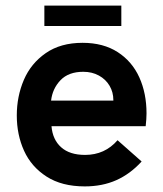

<svg xmlns="http://www.w3.org/2000/svg" viewBox="-20 -656 583 686"><path d="M40 -243.5Q40 -311.5 65.2 -370.5Q90.5 -429.5 143.5 -466.2Q196.5 -503 275 -503Q349 -503 400.5 -469.8Q452 -436.5 477.8 -379.5Q503.5 -322.5 503.5 -251Q503.5 -232 500.5 -205H164Q168 -157 198.5 -129.8Q229 -102.5 284 -102.5Q354.5 -102.5 400 -155L486 -79Q445.5 -34.5 395.5 -12.2Q345.5 10 283 10Q201 10 146.5 -25Q92 -60 66 -117.2Q40 -174.5 40 -243.5ZM385 -296.5V-298.5Q385 -326.5 371.5 -349.5Q358 -372.5 333.5 -386Q309 -399.5 277.5 -399.5Q225 -399.5 196.2 -369.5Q167.5 -339.5 162.5 -296.5ZM138.5 -636H413.5V-563H138.5Z"/></svg>

Font: HK Grotesk
Style: Bold
Weight: 700
Designer: Alfredo Marco Pradil
Foundry: Hanken Design Co.
Version: Version 3.001